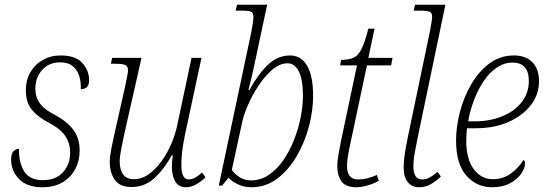

<svg xmlns="http://www.w3.org/2000/svg" viewBox="-20 -780 2319 810"><path d="M158 10Q94 10 60.5 -24.5Q27 -59 27 -107Q27 -133 37.5 -142.5Q48 -152 60 -152Q59 -94 82 -57Q105 -20 161 -20Q216 -20 246 -53.5Q276 -87 276 -137Q276 -174 256.5 -204.5Q237 -235 190 -260Q140 -286 114.5 -317Q89 -348 89 -399Q89 -441 107.5 -474Q126 -507 159.5 -526.5Q193 -546 236 -546Q299 -546 327.5 -514Q356 -482 356 -441Q356 -404 321 -404Q322 -433 314.5 -458.5Q307 -484 287.5 -500.5Q268 -517 233 -517Q187 -517 158 -485Q129 -453 129 -404Q130 -367 149.5 -342Q169 -317 212 -295Q261 -269 288.5 -233.5Q316 -198 316 -145Q316 -102 297.5 -67Q279 -32 244 -11Q209 10 158 10Z M764 10Q733 10 719 -15Q705 -40 705 -78Q705 -87 706 -98Q707 -109 709 -125H705Q670 -63 629.5 -27Q589 9 535 9Q485 9 464 -22Q443 -53 443 -96Q443 -119 449.5 -152.5Q456 -186 463 -216L506 -407Q511 -431 515.5 -452.5Q520 -474 520 -483Q520 -501 508 -506Q496 -511 464 -511H448L453 -536H577L506 -222Q499 -190 492 -155Q485 -120 485 -98Q485 -64 499.5 -44Q514 -24 545 -24Q578 -24 607.5 -45Q637 -66 661.5 -100Q686 -134 703 -174Q720 -214 728 -253L788 -536H830L760 -210Q752 -171 748.5 -139.5Q745 -108 745 -84Q745 -23 776 -23Q790 -23 804 -31Q818 -39 832 -52L847 -32Q831 -16 809 -3Q787 10 764 10Z M1041 10Q1009 10 983.5 -2.5Q958 -15 944 -30L917 3H903L1040 -644Q1049 -690 1049 -709Q1049 -726 1040 -730.5Q1031 -735 1004 -735H974L980 -760H1107L1052 -501Q1046 -472 1039.5 -445.5Q1033 -419 1028 -400H1032Q1068 -466 1109.5 -506Q1151 -546 1203 -546Q1251 -546 1276 -502Q1301 -458 1301 -376Q1301 -313 1283 -245.5Q1265 -178 1231 -120Q1197 -62 1149 -26Q1101 10 1041 10ZM1039 -19Q1080 -19 1114.5 -42.5Q1149 -66 1175.5 -104.5Q1202 -143 1220.5 -190Q1239 -237 1248.5 -285.5Q1258 -334 1258 -375Q1258 -445 1240.5 -479Q1223 -513 1193 -513Q1161 -513 1130 -487Q1099 -461 1072.5 -421.5Q1046 -382 1027.5 -340Q1009 -298 1002 -266L958 -63Q972 -44 992.5 -31.5Q1013 -19 1039 -19Z M1483 10Q1439 10 1421 -14.5Q1403 -39 1403 -78Q1403 -98 1407 -122.5Q1411 -147 1419 -187L1486 -504H1415L1419 -527Q1452 -528 1471.5 -536.5Q1491 -545 1505 -573Q1519 -601 1534 -659H1560L1534 -536H1636L1630 -504H1528L1461 -188Q1451 -143 1447.5 -120Q1444 -97 1444 -80Q1444 -23 1490 -23Q1511 -23 1530.5 -28Q1550 -33 1570 -42L1578 -17Q1554 -4 1528.5 3Q1503 10 1483 10Z M1749 10Q1718 10 1700.5 -11.5Q1683 -33 1683 -73Q1683 -102 1688.5 -136Q1694 -170 1701 -204L1794 -649Q1797 -666 1800 -683.5Q1803 -701 1803 -708Q1803 -726 1793 -730.5Q1783 -735 1756 -735H1725L1731 -760H1859L1742 -199Q1736 -170 1730 -137.5Q1724 -105 1724 -78Q1724 -23 1761 -23Q1777 -23 1793 -31.5Q1809 -40 1826 -55L1840 -35Q1821 -17 1798.5 -3.5Q1776 10 1749 10Z M2056 10Q1991 10 1947.5 -39Q1904 -88 1904 -188Q1904 -244 1920 -306.5Q1936 -369 1967.5 -423.5Q1999 -478 2044.5 -512Q2090 -546 2148 -546Q2198 -546 2226 -517.5Q2254 -489 2254 -437Q2254 -381 2219 -336Q2184 -291 2124 -265Q2064 -239 1989 -239H1950Q1949 -230 1948 -214Q1947 -198 1947 -186Q1947 -109 1978.5 -66.5Q2010 -24 2059 -24Q2103 -24 2136 -48.5Q2169 -73 2188 -105Q2195 -102 2195 -90Q2195 -71 2179 -47.5Q2163 -24 2132 -7Q2101 10 2056 10ZM1981 -268Q2046 -268 2098 -289Q2150 -310 2180.5 -348.5Q2211 -387 2211 -438Q2211 -516 2142 -516Q2107 -516 2076 -495Q2045 -474 2021 -438.5Q1997 -403 1980 -358.5Q1963 -314 1955 -268Z"/></svg>

Font: Noto Serif SemiCondensed ExtraLight
Style: Italic
Weight: 200
Width: 4
Italic angle: -12°
Designer: Monotype Design Team
Foundry: Monotype Imaging Inc.
Version: Version 2.013